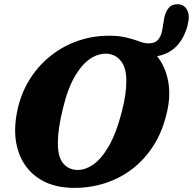

<svg xmlns="http://www.w3.org/2000/svg" viewBox="-20 -886 925 921"><path d="M516 -714.5Q565.5 -713.5 608 -700V-700.5Q634.5 -692.5 654.2 -685.2Q674 -678 692.5 -678Q722.5 -678 737.2 -694.2Q752 -710.5 758 -740.5L767.5 -797.5Q773 -829.5 789.8 -848.5Q806.5 -867.5 837.5 -865.5Q865 -863 878.2 -836.8Q891.5 -810.5 880 -765Q863.5 -702.5 827.2 -664.8Q791 -627 733.5 -616.5Q773.5 -566.5 786.5 -497.2Q799.5 -428 781 -348.5Q760 -255 715 -185.5Q670 -116 607.8 -70.5Q545.5 -25 472.2 -3.8Q399 17.5 321.5 15Q220 11.5 153.8 -38.5Q87.5 -88.5 63.8 -174Q40 -259.5 66.5 -370.5Q85 -447.5 126.2 -511.2Q167.5 -575 227.2 -621.5Q287 -668 360.2 -692.2Q433.5 -716.5 516 -714.5ZM346.5 -71Q384 -68.5 424 -94.5Q464 -120.5 500.5 -182.5Q537 -244.5 564.5 -350.5Q576.5 -397.5 581.5 -434.8Q586.5 -472 586 -501Q585.5 -561 560.8 -592.5Q536 -624 497.5 -628Q457 -632 416.2 -606.5Q375.5 -581 340.5 -522.2Q305.5 -463.5 282.5 -368.5Q269.5 -316 263.5 -274.5Q257.5 -233 257.5 -201.5Q257 -135.5 281.5 -104.5Q306 -73.5 346.5 -71Z"/></svg>

Font: Fraunces 9pt S100
Style: Bold Italic
Weight: 700
Italic angle: -16°
Version: Version 1.000; ttfautohint (v1.8.3)